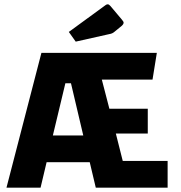

<svg xmlns="http://www.w3.org/2000/svg" viewBox="-20 -870 837 890"><path d="M172 -625H707L687 -501H452L487 -366H665V-251H517L549 -124H757V0H424L396 -118H196L168 0H10ZM366 -242 309 -484H283L225 -242ZM299 -722 469 -846Q474 -850 479 -850Q483 -850 485.5 -848Q488 -846 492 -842L545 -779Q553 -770 553 -765Q553 -758 544 -750L511 -723Q501 -714 487 -712L331 -677Z"/></svg>

Font: Changa SemiBold
Style: Regular
Weight: 600
Designer: Eduardo Rodriguez Tunni
Foundry: Eduardo Rodriguez Tunni
Version: Version 2.002; ttfautohint (v1.5) -l 8 -r 50 -G 150 -x 14 -H